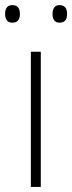

<svg xmlns="http://www.w3.org/2000/svg" viewBox="-32 -733 283 753"><path d="M-12 -679C-12 -658 -4 -644 16 -644C39 -644 46 -658 46 -679C46 -698 39 -713 16 -713C-4 -713 -12 -698 -12 -679ZM174 -679C174 -658 182 -644 201 -644C224 -644 231 -658 231 -679C231 -698 224 -713 201 -713C182 -713 174 -698 174 -679ZM128 0V-530H89V0Z"/></svg>

Font: Noto Sans Gurmukhi UI ExtraLight
Style: Regular
Weight: 200
Designer: Jelle Bosma - Monotype Design Team
Foundry: Monotype Imaging Inc.
Version: Version 2.004